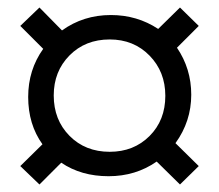

<svg xmlns="http://www.w3.org/2000/svg" viewBox="-20 -567 583 511"><path d="M55 -309Q55 -381 95 -437L34 -498L85 -547L145 -486Q202 -527 275 -527Q345 -527 401 -490L459 -547L509 -498L451 -440Q489 -384 489 -315Q489 -244 447 -186L509 -125L459 -76L397 -137Q341 -98 269 -98Q196 -98 143 -134L85 -76L34 -125L93 -183Q55 -236 55 -309ZM123 -313Q123 -248 165 -205.5Q207 -163 272 -163Q336 -163 378 -205Q420 -247 420 -312Q420 -376 378 -419Q336 -462 272 -462Q207 -462 165 -419.5Q123 -377 123 -313Z"/></svg>

Font: Hind Regular
Style: Regular
Weight: 400
Designer: Manushi Parikh, Satya Rajpurohit
Foundry: Indian Type Foundry
Version: Version 1.201;PS 1.0;hotconv 1.0.78;makeotf.lib2.5.61930; tt